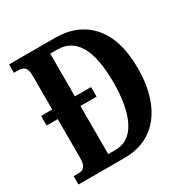

<svg xmlns="http://www.w3.org/2000/svg" viewBox="-164 -851 957 988"><g transform="rotate(-30 315.0 -357.0)"><path d="M22 0V-50H56Q75 -50 86.5 -64.5Q98 -79 98 -113V-345H32V-402H98V-603Q98 -639 85 -651.5Q72 -664 50 -664H22V-714H294Q431 -714 508.5 -625Q586 -536 586 -366Q586 -256 553 -174Q520 -92 455 -46Q390 0 294 0ZM275 -59Q357 -59 399 -140Q441 -221 441 -366Q441 -656 275 -656H233V-402H329V-345H233V-59Z"/></g></svg>

Font: Noto Serif ExtraCondensed
Style: Bold
Weight: 700
Width: 2
Designer: Monotype Design Team
Foundry: Monotype Imaging Inc.
Version: Version 2.014; ttfautohint (v1.8.4.7-5d5b)